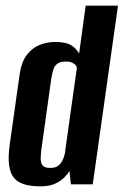

<svg xmlns="http://www.w3.org/2000/svg" viewBox="-20 -650 436 677"><path d="M123 7Q91 7 67.5 0.5Q44 -6 30 -22Q16 -38 12 -68Q8 -98 15 -145L49 -386Q55 -430 73.5 -455Q92 -480 118.5 -491Q145 -502 174 -502Q214 -502 232.5 -489.5Q251 -477 259 -461L282 -630H396L307 0H230L225 -47Q219 -37 207 -24.5Q195 -12 174.5 -2.5Q154 7 123 7ZM158 -58Q173 -58 182 -63.5Q191 -69 197 -78.5Q203 -88 206.5 -100Q210 -112 211 -126Q221 -197 231 -268.5Q241 -340 251 -410Q251 -415 247 -420Q243 -425 234.5 -429Q226 -433 212 -433Q193 -433 182.5 -425.5Q172 -418 168 -404.5Q164 -391 161 -374L125 -117Q124 -104 123.5 -93Q123 -82 126 -74Q129 -66 136 -62Q143 -58 158 -58Z"/></svg>

Font: Alumni Sans Thin
Style: Bold Italic
Weight: 700
Italic angle: -8°
Version: Version 1.016